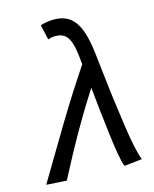

<svg xmlns="http://www.w3.org/2000/svg" viewBox="-153 -795 702 878"><g transform="rotate(-15 198.0 -356.0)"><path d="M326 9Q318 -11 311 -52Q304 -93 297 -149Q290 -205 283 -269.5Q276 -334 269.5 -400Q263 -466 256 -526Q252 -564 244 -590.5Q236 -617 220 -631.5Q204 -646 174 -646Q163 -646 156 -644.5Q149 -643 139 -640L123 -711Q138 -716 154.5 -718.5Q171 -721 186 -721Q234 -721 263 -698Q292 -675 307.5 -631.5Q323 -588 330 -527Q337 -469 344 -405Q351 -341 359.5 -277.5Q368 -214 376 -159Q384 -104 393 -62.5Q402 -21 411 0ZM-42 0Q34 -128 108 -251Q182 -374 264 -496L291 -404Q227 -307 168.5 -205Q110 -103 54 6Z"/></g></svg>

Font: Source Sans 3 Medium
Style: Italic
Weight: 500
Italic angle: -11°
Designer: Paul D. Hunt
Foundry: Adobe
Version: Version 3.052;hotconv 1.1.0;makeotfexe 2.6.0